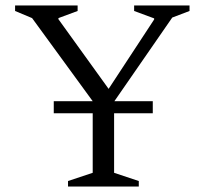

<svg xmlns="http://www.w3.org/2000/svg" viewBox="-20 -680 746 700"><path d="M228 0V-20L318 -50V-267H176V-311H318L97 -614L35 -640V-660H263V-640L193 -614V-610L376 -356L542 -609V-613L469 -640V-660H671V-640L608 -616L397 -311H537V-267H396V-50L486 -20V0Z"/></svg>

Font: Spectral Light
Style: Regular
Weight: 300
Designer: Jean-Baptiste Levee
Foundry: Production Type
Version: Version 2.001